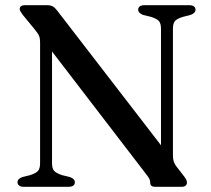

<svg xmlns="http://www.w3.org/2000/svg" viewBox="-20 -720 814 740"><path d="M268.5 -17.5Q268.5 -9.5 262.5 -4.8Q256.5 0 244 0H72.5Q60 0 53.8 -4.8Q47.5 -9.5 47.5 -17.5Q47.5 -31 66 -37.5L96 -45Q119 -52.5 126.8 -61.8Q134.5 -71 134.5 -91.5V-557.5Q134.5 -572 130.5 -581.8Q126.5 -591.5 111.5 -609.5L67.5 -663Q61 -672 58.5 -676.5Q56 -681 56 -685.5Q56 -692.5 61.2 -696.2Q66.5 -700 75 -700H162.5Q174.5 -700 183 -695.5Q191.5 -691 200.5 -679L621 -133.5L600.5 -91V-608.5Q600.5 -629 593 -638.2Q585.5 -647.5 562 -655L531 -662.5Q512.5 -670 512.5 -682.5Q512.5 -691 518.8 -695.5Q525 -700 537 -700H708.5Q721 -700 727.2 -695.5Q733.5 -691 733.5 -682.5Q733.5 -669.5 714.5 -662.5L685 -655Q662 -648 654.2 -638.8Q646.5 -629.5 646.5 -608.5V-122.5Q646.5 -108.5 649.2 -99Q652 -89.5 658 -81L689 -41Q696.5 -31.5 698.5 -26.2Q700.5 -21 700.5 -16Q700.5 -9 695.2 -4.5Q690 0 679.5 0H578Q559 0 559 -15.5Q559 -23 556.2 -29.5Q553.5 -36 540 -53L144.5 -568.5L180.5 -595.5V-91Q180.5 -71.5 188 -62.2Q195.5 -53 219 -45L250 -37.5Q268.5 -30.5 268.5 -17.5Z"/></svg>

Font: Fraunces 18pt
Style: Regular
Weight: 400
Version: Version 1.000;[b76b70a41]